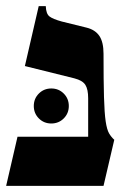

<svg xmlns="http://www.w3.org/2000/svg" viewBox="-28 -605 398 625"><path d="M309 -430Q309 -341 310.5 -289Q312 -237 316 -210Q320 -183 327 -171Q334 -159 344 -150L309 0H-8L29 -160H259V-285Q259 -314 250 -328.5Q241 -343 214 -350L53 -390L98 -585H121Q122 -560 133 -551.5Q144 -543 173 -535L254 -515Q282 -508 295.5 -488Q309 -468 309 -430ZM139 -203Q115 -203 98.5 -219.5Q82 -236 82 -260Q82 -284 98.5 -300.5Q115 -317 139 -317Q163 -317 179.5 -300.5Q196 -284 196 -260Q196 -236 179.5 -219.5Q163 -203 139 -203Z"/></svg>

Font: Bona Nova
Style: Bold
Weight: 700
Designer: Mateusz Machalski
Foundry: Capitalics
Version: Version 4.001; ttfautohint (v1.8.3)